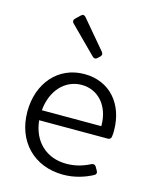

<svg xmlns="http://www.w3.org/2000/svg" viewBox="-113 -814 726 905"><g transform="rotate(15 249.5 -362.0)"><path d="M309.6 -592.8 192.4 -731.4C185.5 -739.3 177.7 -741.2 169.9 -733.4L146.5 -710.9C139.6 -704.1 138.7 -695.3 145.5 -688.5L274.4 -559.6C281.2 -552.7 290 -552.7 296.9 -559.6L308.6 -570.3C315.4 -577.1 315.4 -585.9 309.6 -592.8ZM460.9 -249C460.9 -377.9 382.8 -470.7 257.8 -470.7C130.9 -470.7 43 -370.1 43 -230.5C43 -85.9 139.6 13.7 282.2 13.7C337.9 13.7 387.7 -2.9 425.8 -23.4C434.6 -28.3 436.5 -36.1 431.6 -44.9L420.9 -63.5C416 -71.3 408.2 -73.2 399.4 -69.3C359.4 -48.8 322.3 -40 283.2 -40C185.5 -40 117.2 -104.5 107.4 -205.1H442.4C451.2 -205.1 458 -210 459 -219.7C460.9 -230.5 460.9 -240.2 460.9 -249ZM397.5 -253.9H107.4C116.2 -352.5 177.7 -418 258.8 -418C337.9 -418 398.4 -354.5 397.5 -253.9Z"/></g></svg>

Font: Ed Sans Neue Light
Style: Regular
Weight: 300
Designer: Stephen Hutchings
Version: Version 1.004;PS 001.004;hotconv 1.0.88;makeotf.lib2.5.64775